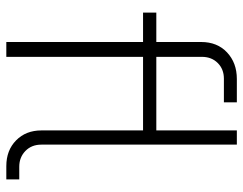

<svg xmlns="http://www.w3.org/2000/svg" viewBox="-101 -669 770 608"><g transform="rotate(90 284.0 -365.0)"><path d="M113 0V-617Q113 -668 146 -699Q179 -730 230 -730H304V-689H229Q199 -689 179.5 -669.5Q160 -650 160 -619V0ZM20 -433V-475H419V-433ZM506 0Q456 0 424.5 -31Q393 -62 393 -111V-730H438V-111Q438 -80 458 -60.5Q478 -41 508 -41H548V0Z"/></g></svg>

Font: SUSE ExtraLight
Style: Regular
Weight: 250
Designer: Rene Bieder
Foundry: SUSE
Version: Version 1.000